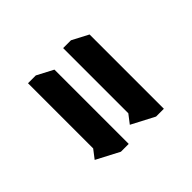

<svg xmlns="http://www.w3.org/2000/svg" viewBox="-162 -1071 1356 1356"><g transform="rotate(-45 515.5 -393.0)"><path d="M791 10H713L541 -80L591 -145V-796H669L791 -732ZM440 10H362L190 -80L240 -145V-796H318L440 -732Z"/></g></svg>

Font: Inknut Antiqua Black
Style: Regular
Weight: 900
Designer: Claus Eggers Sørensen
Foundry: Claus Eggers Sørensen
Version: Version 1.003; ttfautohint (v1.8.2) -l 8 -r 50 -G 200 -x 14 